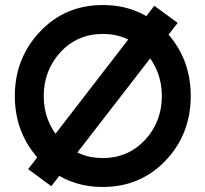

<svg xmlns="http://www.w3.org/2000/svg" viewBox="-20 -732 814 764"><path d="M389 -597Q489 -597 557 -525Q590 -489 607 -445Q624 -401 624 -350Q624 -248 557 -175Q489 -103 389 -103Q289 -103 221 -175Q154 -248 154 -350Q154 -401 171 -445Q188 -489 221 -525Q289 -597 389 -597ZM389 -712Q239 -712 139 -606Q39 -500 39 -350Q39 -200 139 -94Q239 12 389 12Q537 12 637 -91Q739 -197 739 -350Q739 -502 638 -608Q538 -712 389 -712ZM184 9 687 -641 594 -709 92 -59Z"/></svg>

Font: Unageo
Style: SemiBold
Weight: 600
Designer: Richard Sepsi
Foundry: Richard Sepsi
Version: Version 2.000